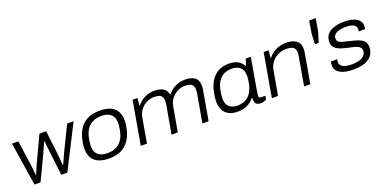

<svg xmlns="http://www.w3.org/2000/svg" viewBox="-15 -1431 4356 2187"><g transform="rotate(-20 2163.5 -337.0)"><path d="M141 0 59 -526H136L176 -241Q180 -216 183 -189.5Q186 -163 188 -139.5Q190 -116 191 -101H197Q205 -119 215.5 -144Q226 -169 237 -194.5Q248 -220 258 -241L392 -526H473L507 -241Q510 -218 512.5 -191.5Q515 -165 516.5 -141Q518 -117 519 -101H525Q534 -119 545 -144.5Q556 -170 567.5 -195.5Q579 -221 589 -241L728 -526H806L539 0H466L431 -294Q429 -314 426 -337.5Q423 -361 421 -384Q419 -407 418 -424H412Q404 -406 393.5 -382.5Q383 -359 372.5 -335.5Q362 -312 354 -294L214 0Z M1045 12Q970 12 918.5 -10Q867 -32 840.5 -76.5Q814 -121 814 -189Q814 -214 817.5 -239Q821 -264 826 -289Q844 -373 883.5 -428.5Q923 -484 984 -511Q1045 -538 1124 -538Q1200 -538 1251.5 -516Q1303 -494 1329.5 -448.5Q1356 -403 1356 -335Q1356 -314 1353.5 -292.5Q1351 -271 1346 -247Q1329 -161 1289 -103Q1249 -45 1188 -16.5Q1127 12 1045 12ZM1047 -52Q1104 -52 1149 -72.5Q1194 -93 1224.5 -137Q1255 -181 1267 -252Q1271 -274 1272.5 -289Q1274 -304 1275 -314.5Q1276 -325 1276 -334Q1276 -384 1257 -414.5Q1238 -445 1203.5 -460Q1169 -475 1122 -475Q1066 -475 1020.5 -454Q975 -433 945 -389.5Q915 -346 902 -274Q899 -252 897 -237Q895 -222 894 -211.5Q893 -201 893 -192Q893 -142 911.5 -111.5Q930 -81 965 -66.5Q1000 -52 1047 -52Z M1429 0 1521 -526H1580L1572 -438H1579Q1611 -477 1645.5 -498.5Q1680 -520 1716 -529Q1752 -538 1786 -538Q1851 -538 1892 -514.5Q1933 -491 1942 -438H1950Q1982 -476 2017 -498Q2052 -520 2088.5 -529Q2125 -538 2159 -538Q2233 -538 2275.5 -507Q2318 -476 2318 -405Q2318 -392 2316.5 -378Q2315 -364 2312 -348L2251 0H2176L2236 -341Q2238 -353 2239 -364Q2240 -375 2240 -384Q2240 -421 2225.5 -440Q2211 -459 2186.5 -465.5Q2162 -472 2131 -472Q2088 -472 2045.5 -451Q2003 -430 1971.5 -391Q1940 -352 1930 -297L1878 0H1802L1862 -339Q1864 -352 1865 -363Q1866 -374 1866 -384Q1866 -421 1852 -440Q1838 -459 1813.5 -465.5Q1789 -472 1757 -472Q1715 -472 1672 -451.5Q1629 -431 1597.5 -392Q1566 -353 1556 -297L1504 0Z M2605 12Q2542 12 2498 -10Q2454 -32 2431 -75.5Q2408 -119 2408 -184Q2408 -207 2411 -230.5Q2414 -254 2419 -279Q2436 -368 2473 -425Q2510 -482 2564.5 -510Q2619 -538 2689 -538Q2730 -538 2763 -528.5Q2796 -519 2820.5 -499.5Q2845 -480 2861 -450H2867L2894 -526H2954L2934 -409Q2928 -373 2920.5 -331Q2913 -289 2905.5 -247Q2898 -205 2892 -169Q2886 -133 2882.5 -108.5Q2879 -84 2879 -78Q2879 -65 2886.5 -58.5Q2894 -52 2909 -52H2958L2949 -6Q2938 -1 2920 5Q2902 11 2880 11Q2849 11 2831.5 -3Q2814 -17 2811 -42Q2809 -50 2809 -59Q2809 -68 2810 -78L2803 -80Q2766 -33 2714.5 -10.5Q2663 12 2605 12ZM2625 -54Q2659 -54 2691.5 -64Q2724 -74 2752 -97Q2780 -120 2800.5 -159Q2821 -198 2831 -254Q2835 -275 2836.5 -289Q2838 -303 2839 -314.5Q2840 -326 2840 -335Q2840 -382 2823.5 -412.5Q2807 -443 2775 -457.5Q2743 -472 2698 -472Q2649 -472 2608 -453Q2567 -434 2538 -390.5Q2509 -347 2496 -274Q2492 -251 2490.5 -235.5Q2489 -220 2488 -209Q2487 -198 2487 -188Q2487 -120 2524 -87Q2561 -54 2625 -54Z M3018 0 3110 -526H3169L3161 -438H3168Q3200 -477 3236.5 -498.5Q3273 -520 3310 -529Q3347 -538 3382 -538Q3434 -538 3472 -524.5Q3510 -511 3530.5 -481.5Q3551 -452 3551 -403Q3551 -391 3549.5 -376.5Q3548 -362 3545 -347L3484 0H3409L3468 -340Q3470 -352 3471.5 -363.5Q3473 -375 3473 -384Q3473 -421 3458 -440Q3443 -459 3417 -465.5Q3391 -472 3357 -472Q3323 -472 3289 -460.5Q3255 -449 3225 -426.5Q3195 -404 3174 -371Q3153 -338 3145 -296L3093 0Z M3689 -410 3695 -538 3720 -686H3799L3774 -538L3735 -410Z M4007 12Q3956 12 3915.5 4Q3875 -4 3846 -20.5Q3817 -37 3802 -61Q3787 -85 3787 -117Q3787 -128 3789 -140Q3791 -152 3794 -163H3870Q3868 -156 3866.5 -146.5Q3865 -137 3865 -130Q3865 -99 3885 -81.5Q3905 -64 3938 -57Q3971 -50 4012 -50Q4046 -50 4076.5 -56Q4107 -62 4130.5 -74Q4154 -86 4167.5 -106.5Q4181 -127 4181 -156Q4181 -178 4168.5 -192Q4156 -206 4134 -215Q4112 -224 4083 -231Q4054 -238 4020 -245Q3984 -253 3953 -263Q3922 -273 3899.5 -287.5Q3877 -302 3864 -323.5Q3851 -345 3851 -376Q3851 -415 3867 -445.5Q3883 -476 3914 -496.5Q3945 -517 3989 -527.5Q4033 -538 4089 -538Q4135 -538 4172.5 -530Q4210 -522 4236 -506Q4262 -490 4275.5 -467.5Q4289 -445 4289 -415Q4289 -405 4287.5 -395.5Q4286 -386 4284 -376H4208Q4209 -383 4210 -389Q4211 -395 4211 -401Q4211 -431 4193.5 -447Q4176 -463 4148 -469.5Q4120 -476 4087 -476Q4060 -476 4032.5 -472Q4005 -468 3982 -458.5Q3959 -449 3945 -432Q3931 -415 3931 -389Q3931 -363 3950 -348.5Q3969 -334 4000.5 -326Q4032 -318 4067 -310Q4102 -302 4136 -292.5Q4170 -283 4198.5 -269Q4227 -255 4244 -231.5Q4261 -208 4261 -170Q4261 -124 4243 -89.5Q4225 -55 4192 -32.5Q4159 -10 4112 1Q4065 12 4007 12Z"/></g></svg>

Font: Archivo SemiExpanded Light
Style: Italic
Weight: 300
Width: 6
Italic angle: -10°
Designer: Hector Gatti
Foundry: Omnibus-Type
Version: Version 2.001